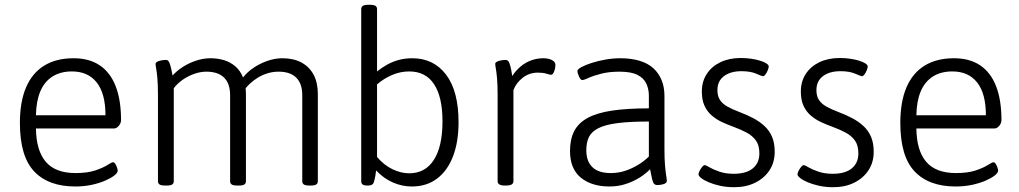

<svg xmlns="http://www.w3.org/2000/svg" viewBox="-20 -772 4252 801"><path d="M294 6Q182 6 122.5 -57Q63 -120 63 -259Q63 -347 88.5 -407Q114 -467 164 -498Q214 -529 287 -529Q352 -529 396 -499.5Q440 -470 462.5 -412.5Q485 -355 485 -270Q485 -263 481 -255Q477 -247 470 -241.5Q463 -236 455 -236H130Q131 -144 171 -97Q211 -50 295 -50Q345 -50 377.5 -61Q410 -72 428 -83.5Q446 -95 451 -95Q457 -95 461 -88.5Q465 -82 468 -73.5Q471 -65 471 -60Q471 -51 457 -40Q443 -29 419 -18.5Q395 -8 363 -1Q331 6 294 6ZM130 -291H420Q420 -382 383.5 -428Q347 -474 280 -474Q232 -474 198.5 -452.5Q165 -431 148 -390.5Q131 -350 130 -291Z M668 2Q652 2 645.5 -2.5Q639 -7 639 -16V-373Q639 -420 636.5 -446.5Q634 -473 631.5 -486.5Q629 -500 629 -506Q629 -510 633.5 -513Q638 -516 644.5 -518Q651 -520 658.5 -521Q666 -522 671 -522Q679 -522 683 -517Q687 -512 691 -498Q695 -484 700 -457Q718 -477 743 -493Q768 -509 798 -519Q828 -529 858 -529Q888 -529 914.5 -521Q941 -513 961.5 -495.5Q982 -478 994 -449Q1012 -472 1039 -490Q1066 -508 1097 -518.5Q1128 -529 1158 -529Q1205 -529 1238 -511Q1271 -493 1288.5 -460Q1306 -427 1306 -379V-16Q1306 -7 1299.5 -2.5Q1293 2 1277 2H1270Q1254 2 1247.5 -2.5Q1241 -7 1241 -16V-375Q1241 -423 1216 -448Q1191 -473 1142 -473Q1118 -473 1095.5 -466Q1073 -459 1054 -447Q1035 -435 1021 -421.5Q1007 -408 999 -396L998 -426Q1003 -417 1004.5 -404.5Q1006 -392 1006 -379V-16Q1006 -7 999.5 -2.5Q993 2 977 2H969Q953 2 946.5 -2.5Q940 -7 940 -16V-375Q940 -423 915 -448Q890 -473 841 -473Q817 -473 792 -464.5Q767 -456 744 -440.5Q721 -425 705 -404V-16Q705 -7 698.5 -2.5Q692 2 676 2Z M1698 6Q1657 6 1618.5 -11Q1580 -28 1549 -61Q1548 -50 1546 -38.5Q1544 -27 1541 -16Q1538 -5 1532 -1.5Q1526 2 1516 2H1512Q1498 2 1492.5 -2.5Q1487 -7 1487 -16V-734Q1487 -743 1493.5 -747.5Q1500 -752 1517 -752H1523Q1540 -752 1546.5 -747.5Q1553 -743 1553 -734V-474Q1573 -490 1595.5 -502.5Q1618 -515 1644 -522Q1670 -529 1700 -529Q1789 -529 1841 -460.5Q1893 -392 1893 -262Q1893 -180 1870 -120Q1847 -60 1803.5 -27Q1760 6 1698 6ZM1687 -49Q1754 -49 1790 -105Q1826 -161 1826 -266Q1826 -367 1791 -420.5Q1756 -474 1687 -474Q1651 -474 1616.5 -459.5Q1582 -445 1553 -420V-117Q1582 -83 1617.5 -66Q1653 -49 1687 -49Z M2086 2Q2071 2 2063.5 -2.5Q2056 -7 2056 -16V-373Q2056 -420 2053.5 -446.5Q2051 -473 2048.5 -486.5Q2046 -500 2046 -506Q2046 -510 2050.5 -513Q2055 -516 2061.5 -518Q2068 -520 2075.5 -521Q2083 -522 2088 -522Q2096 -522 2100.5 -517Q2105 -512 2109 -497Q2113 -482 2117 -455Q2133 -479 2153 -495.5Q2173 -512 2197 -520.5Q2221 -529 2247 -529Q2268 -529 2282.5 -521.5Q2297 -514 2297 -502Q2297 -494 2295.5 -486.5Q2294 -479 2291.5 -473Q2289 -467 2286 -463.5Q2283 -460 2279 -460Q2274 -460 2260 -464.5Q2246 -469 2224 -469Q2188 -469 2160.5 -447.5Q2133 -426 2122 -396V-16Q2122 -7 2114.5 -2.5Q2107 2 2091 2Z M2523 6Q2448 6 2403 -31Q2358 -68 2358 -142Q2358 -191 2375.5 -225Q2393 -259 2431.5 -280Q2470 -301 2533 -310.5Q2596 -320 2687 -320V-373Q2687 -400 2676.5 -423Q2666 -446 2639.5 -459.5Q2613 -473 2565 -473Q2521 -473 2488 -464.5Q2455 -456 2435.5 -447Q2416 -438 2409 -438Q2406 -438 2402.5 -441.5Q2399 -445 2396 -451.5Q2393 -458 2391 -464.5Q2389 -471 2389 -476Q2389 -483 2405.5 -492Q2422 -501 2448.5 -509.5Q2475 -518 2506 -523.5Q2537 -529 2568 -529Q2613 -529 2648 -518.5Q2683 -508 2705.5 -487.5Q2728 -467 2740 -438Q2752 -409 2752 -372V-150Q2752 -108 2754.5 -80.5Q2757 -53 2759.5 -38Q2762 -23 2762 -17Q2762 -13 2758.5 -9.5Q2755 -6 2749 -4Q2743 -2 2736 -1Q2729 0 2722 0Q2714 0 2709 -5Q2704 -10 2700.5 -25Q2697 -40 2692 -66Q2675 -48 2649 -31.5Q2623 -15 2591 -4.5Q2559 6 2523 6ZM2528 -50Q2560 -50 2588.5 -59.5Q2617 -69 2642.5 -84.5Q2668 -100 2687 -119V-265Q2608 -265 2557 -258.5Q2506 -252 2477 -237.5Q2448 -223 2437 -200.5Q2426 -178 2426 -145Q2426 -99 2451.5 -74.5Q2477 -50 2528 -50Z M3043 9Q3011 9 2984 3Q2957 -3 2937 -11.5Q2917 -20 2905.5 -29Q2894 -38 2894 -45Q2894 -50 2898.5 -59Q2903 -68 2909 -75.5Q2915 -83 2920 -83Q2925 -83 2940 -74Q2955 -65 2981 -56Q3007 -47 3041 -47Q3093 -47 3120.5 -69.5Q3148 -92 3148 -132Q3148 -166 3133.5 -186Q3119 -206 3094.5 -219Q3070 -232 3040 -243Q3015 -252 2991.5 -263Q2968 -274 2949 -290.5Q2930 -307 2919 -331Q2908 -355 2908 -390Q2908 -432 2928.5 -463.5Q2949 -495 2985.5 -512.5Q3022 -530 3070 -530Q3093 -530 3113.5 -527Q3134 -524 3150.5 -519Q3167 -514 3177 -507.5Q3187 -501 3187 -495Q3187 -489 3183 -479Q3179 -469 3173.5 -461.5Q3168 -454 3163 -454Q3159 -454 3135 -464.5Q3111 -475 3073 -475Q3028 -475 3000.5 -454.5Q2973 -434 2973 -396Q2973 -371 2983.5 -355Q2994 -339 3014.5 -327.5Q3035 -316 3064 -305Q3096 -293 3122.5 -279Q3149 -265 3169.5 -246Q3190 -227 3201 -201Q3212 -175 3212 -139Q3212 -95 3190.5 -62Q3169 -29 3131 -10Q3093 9 3043 9Z M3456 9Q3424 9 3397 3Q3370 -3 3350 -11.5Q3330 -20 3318.5 -29Q3307 -38 3307 -45Q3307 -50 3311.5 -59Q3316 -68 3322 -75.5Q3328 -83 3333 -83Q3338 -83 3353 -74Q3368 -65 3394 -56Q3420 -47 3454 -47Q3506 -47 3533.5 -69.5Q3561 -92 3561 -132Q3561 -166 3546.5 -186Q3532 -206 3507.5 -219Q3483 -232 3453 -243Q3428 -252 3404.5 -263Q3381 -274 3362 -290.5Q3343 -307 3332 -331Q3321 -355 3321 -390Q3321 -432 3341.5 -463.5Q3362 -495 3398.5 -512.5Q3435 -530 3483 -530Q3506 -530 3526.5 -527Q3547 -524 3563.5 -519Q3580 -514 3590 -507.5Q3600 -501 3600 -495Q3600 -489 3596 -479Q3592 -469 3586.5 -461.5Q3581 -454 3576 -454Q3572 -454 3548 -464.5Q3524 -475 3486 -475Q3441 -475 3413.5 -454.5Q3386 -434 3386 -396Q3386 -371 3396.5 -355Q3407 -339 3427.5 -327.5Q3448 -316 3477 -305Q3509 -293 3535.5 -279Q3562 -265 3582.5 -246Q3603 -227 3614 -201Q3625 -175 3625 -139Q3625 -95 3603.5 -62Q3582 -29 3544 -10Q3506 9 3456 9Z M3967 6Q3855 6 3795.5 -57Q3736 -120 3736 -259Q3736 -347 3761.5 -407Q3787 -467 3837 -498Q3887 -529 3960 -529Q4025 -529 4069 -499.5Q4113 -470 4135.5 -412.5Q4158 -355 4158 -270Q4158 -263 4154 -255Q4150 -247 4143 -241.5Q4136 -236 4128 -236H3803Q3804 -144 3844 -97Q3884 -50 3968 -50Q4018 -50 4050.5 -61Q4083 -72 4101 -83.5Q4119 -95 4124 -95Q4130 -95 4134 -88.5Q4138 -82 4141 -73.5Q4144 -65 4144 -60Q4144 -51 4130 -40Q4116 -29 4092 -18.5Q4068 -8 4036 -1Q4004 6 3967 6ZM3803 -291H4093Q4093 -382 4056.5 -428Q4020 -474 3953 -474Q3905 -474 3871.5 -452.5Q3838 -431 3821 -390.5Q3804 -350 3803 -291Z"/></svg>

Font: Asap Light
Style: Regular
Weight: 300
Designer: Pablo Cosgaya
Foundry: Omnibus-Type
Version: Version 3.001